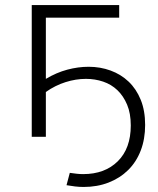

<svg xmlns="http://www.w3.org/2000/svg" viewBox="-20 -543 626 762"><path d="M257 143Q271 145 284 146.5Q297 148 310 148Q396 148 447.5 97Q499 46 499 -45Q499 -93 484.5 -127.5Q470 -162 446 -185Q422 -208 389.5 -219Q357 -230 321 -230Q281 -230 240 -217Q199 -204 162 -178V0H106V-523H453V-473H162V-230Q204 -255 247 -266.5Q290 -278 332 -278Q378 -278 419 -263Q460 -248 490.5 -219Q521 -190 538.5 -147Q556 -104 556 -47Q556 9 538.5 54.5Q521 100 488.5 132Q456 164 411 181.5Q366 199 312 199Q295 199 278 197Q261 195 244 192Z"/></svg>

Font: Montserrat-Alt1 Light
Style: Regular
Weight: 300
Designer: Differentunic
Foundry: Differentunic
Version: Version 7.222